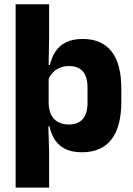

<svg xmlns="http://www.w3.org/2000/svg" viewBox="-20 -680 606 872"><path d="M351.5 11.5Q307.5 11.5 277.5 -3Q247.5 -17.5 229.8 -44.2Q212 -71 204.5 -106.5H165L201 -209.5Q202 -179 212.8 -158Q223.5 -137 243.8 -125.8Q264 -114.5 292 -114.5Q334 -114.5 355.8 -139.2Q377.5 -164 377.5 -213V-282.5Q377.5 -331.5 356.2 -355.8Q335 -380 293 -380Q269.5 -380 250.2 -371.5Q231 -363 217.8 -348.2Q204.5 -333.5 198.5 -314.5L165.5 -385H206.5Q214 -418 231 -444.8Q248 -471.5 278.5 -487.2Q309 -503 356.5 -503Q441.5 -503 486.2 -446.8Q531 -390.5 531 -278V-218Q531 -104.5 486 -46.5Q441 11.5 351.5 11.5ZM203 172H51V-660.5H203V-508L200.5 -365.5L201 -341V-153L199 -126.5L203 5Z"/></svg>

Font: Anek Malayalam Medium
Style: Bold
Weight: 700
Version: Version 1.003